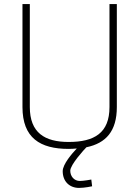

<svg xmlns="http://www.w3.org/2000/svg" viewBox="-20 -720 682 940"><path d="M427 159C427 159 390 166 371 166C343 166 324 143 324 116C324 86 394 10 403 1C499 -19 552 -78 552 -196V-700H516V-196C516 -69 442 -25 316 -25C199 -25 126 -70 126 -196V-700H90V-196C90 -45 176 9 316 9C330 9 343 8 356 7C333 31 287 84 287 118C287 169 321 200 367 200C395 200 431 192 431 192Z"/></svg>

Font: TitilliumText22L
Style: 1 wt
Weight: 100
Designer: Campivisivi
Foundry: Campivisivi
Version: 1.000